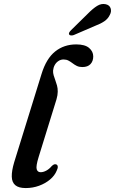

<svg xmlns="http://www.w3.org/2000/svg" viewBox="-20 -944 584 975"><path d="M367 -718.5Q411.5 -718.5 432.5 -700.5Q453.5 -682.5 453.5 -657.5Q453.5 -633.5 439.5 -618.5Q425.5 -603.5 398 -603.5Q382 -603.5 370.2 -609.2Q358.5 -615 348.5 -622.8Q338.5 -630.5 327.8 -636.2Q317 -642 302.5 -642Q288.5 -642 276.8 -634.2Q265 -626.5 258 -613.8Q251 -601 249.5 -585.5Q249 -573.5 252.5 -561.5Q256 -549.5 260.8 -536.8Q265.5 -524 269.5 -509.8Q273.5 -495.5 273.2 -478.2Q273 -461 267 -440L176 -146Q162 -100.5 166.2 -85Q170.5 -69.5 186.5 -69.5Q200 -69.5 215 -77.5Q230 -85.5 243 -101Q250 -107.5 255 -109.2Q260 -111 265.5 -109Q272 -107 273.2 -98.8Q274.5 -90.5 268 -77.5Q258 -52.5 234.2 -32.5Q210.5 -12.5 178.5 -0.8Q146.5 11 110.5 11Q75 11 57.8 -3.5Q40.5 -18 39.8 -47Q39 -76 52 -120L191 -568.5Q215 -646.5 260 -682.5Q305 -718.5 367 -718.5ZM426.5 -875Q451.5 -900.5 473.2 -914Q495 -927.5 517 -922.5Q536.5 -918 541.8 -901.8Q547 -885.5 538 -869Q528.5 -848.5 509.5 -835.8Q490.5 -823 462.5 -812.5L354.5 -766Q347.5 -763.5 340.5 -764Q333.5 -764.5 331 -769Q328.5 -774 332 -779.8Q335.5 -785.5 341 -791Z"/></svg>

Font: Fraunces Medium
Style: Italic
Weight: 500
Italic angle: -16°
Version: Version 1.000;[b76b70a41]